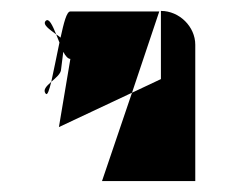

<svg xmlns="http://www.w3.org/2000/svg" viewBox="-20 -608 431 352"><path d="M64 -436C67 -433 70 -442 74 -458C65 -450 58 -443 64 -436ZM64 -570C57 -563 71 -554 83 -545C76 -562 70 -575 64 -570ZM74 -458C78 -477 84 -505 89 -530L83 -545C86 -543 89 -541 91 -539C97 -566 102 -587 109 -587H272L222 -438L88 -375L109 -500C105 -500 100 -505 96 -513L92 -481C92 -473 82 -465 74 -458ZM167 -276H338V-526C338 -559 309 -588 275 -588V-463L222 -438Z"/></svg>

Font: bitstorm
Style: suext
Weight: 400
Version: Version 0.2